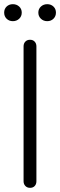

<svg xmlns="http://www.w3.org/2000/svg" viewBox="-23 -902 290 927"><path d="M90.8 -26.9V-678.2Q90.8 -692.4 99.4 -701.2Q107.9 -710 122.1 -710Q136.2 -710 144.5 -700.9Q152.8 -691.9 152.8 -678.2V-26.9Q152.8 -12.7 144.5 -3.9Q136.2 4.9 122.1 4.9Q107.9 4.9 99.4 -4.2Q90.8 -13.2 90.8 -26.9ZM174.6 -811.5Q162.1 -823.2 162.1 -841.1Q162.1 -858.9 174.6 -870.4Q187 -881.8 205.1 -881.8Q223.1 -881.8 235.1 -870.4Q247.1 -858.9 247.1 -841.1Q247.1 -823.2 235.1 -811.5Q223.1 -799.8 205.1 -799.8Q187 -799.8 174.6 -811.5ZM9 -811.5Q-2.9 -823.2 -2.9 -841.1Q-2.9 -858.9 9 -870.4Q21 -881.8 39.1 -881.8Q57.1 -881.8 69.6 -870.4Q82 -858.9 82 -841.1Q82 -823.2 69.6 -811.5Q57.1 -799.8 39.1 -799.8Q21 -799.8 9 -811.5Z"/></svg>

Font: Nunito-Light
Style: Regular
Weight: 300
Designer: Vernon Adams
Foundry: newtypography
Version: Version 3.000